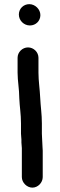

<svg xmlns="http://www.w3.org/2000/svg" viewBox="-20 -711 283 901"><path d="M80.5 -56V-42C80.5 -33.3 82.5 -24.7 82.5 -16L82.5 120C82.5 145.9 106.1 169.5 132 169.5C157.8 169.5 180.5 146.2 180.5 120V-4C180.5 -15 178.5 -27 178.5 -42C178.5 -53.7 176.5 -69.7 176.5 -84L176.5 -132C176.5 -175.6 170.7 -209 168.5 -254.5C167 -291.2 160.5 -330.2 160.5 -370V-440C160.5 -466.2 138.1 -488.5 111.5 -488.5C84.9 -488.5 62.5 -466.2 62.5 -440L62.5 -370C62.5 -330.5 70.5 -291.8 70.5 -250.3C72.2 -209.6 78.5 -176 78.5 -132L78.5 -84C78.5 -73.7 80.5 -64.8 80.5 -56ZM68.5 -643C68.5 -614.8 91.9 -591.5 120.5 -591.5C147.8 -591.5 169.5 -612.8 169.5 -640C169.5 -667.6 144.9 -691.5 117.5 -691.5C90.2 -691.5 68.5 -670.2 68.5 -643Z"/></svg>

Font: Smoothie
Style: Light
Weight: 400
Foundry: Cannot Into Space Fonts
Version: Version 0.8